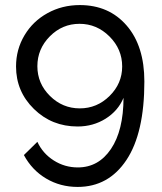

<svg xmlns="http://www.w3.org/2000/svg" viewBox="-20 -735 646 765"><path d="M289.1 -231Q351.1 -231 400.9 -262.2Q450.7 -293.5 472.2 -345.2Q471.7 -214.8 422.1 -141.4Q372.6 -67.9 290 -67.9Q237.8 -67.9 194.1 -95.7Q150.4 -123.5 128.9 -169.9L75.2 -117.2Q107.4 -57.1 163.8 -23.7Q220.2 9.8 289.1 9.8Q412.6 9.8 483.9 -97.7Q555.2 -205.1 555.2 -410.2Q555.2 -551.8 484.6 -633.3Q414.1 -714.8 297.9 -714.8Q227.5 -714.8 169.2 -682.6Q110.8 -650.4 77.4 -594Q43.9 -537.6 43.9 -470.2Q43.9 -370.6 115.2 -300.8Q186.5 -231 289.1 -231ZM466.8 -470.2Q466.8 -402.3 416.7 -352.8Q366.7 -303.2 297.9 -303.2Q229 -303.2 179 -352.8Q128.9 -402.3 128.9 -471.2Q128.9 -540 178.5 -590.1Q228 -640.1 296.9 -640.1Q365.7 -640.1 416.3 -589.6Q466.8 -539.1 466.8 -470.2Z"/></svg>

Font: Rawline Medium
Style: Regular
Weight: 500
Designer: Matt McInerney, Pablo Impallari, Rodrigo Fuenzalida
Foundry: Matt McInerney, Pablo Impallari, Rodrigo Fuenzalida
Version: Version 4.020;PS 004.020;hotconv 1.0.88;makeotf.lib2.5.64775